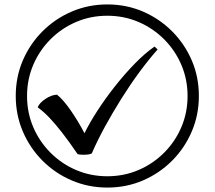

<svg xmlns="http://www.w3.org/2000/svg" viewBox="-20 -782 968 866"><path d="M355 -84Q338 -84 330 -87Q289 -147 258 -186.5Q227 -226 201.5 -252.5Q176 -279 150 -298Q158 -318 185 -336Q212 -354 237 -355Q265 -333 299 -284Q333 -235 361 -181Q384 -228 420 -283.5Q456 -339 499.5 -394Q543 -449 589 -496Q635 -543 677 -572L691 -559Q651 -514 609 -457Q567 -400 527.5 -337Q488 -274 453.5 -211Q419 -148 394 -90Q384 -84 355 -84ZM464 64Q379 64 304 32Q229 0 172 -57Q115 -114 83 -189Q51 -264 51 -349Q51 -435 83 -509.5Q115 -584 172 -641Q229 -698 304 -730Q379 -762 464 -762Q550 -762 624.5 -730Q699 -698 756 -641Q813 -584 845 -509.5Q877 -435 877 -349Q877 -264 845 -189Q813 -114 756 -57Q699 0 624.5 32Q550 64 464 64ZM464 13Q539 13 604.5 -15Q670 -43 720 -93Q770 -143 798 -208.5Q826 -274 826 -349Q826 -424 798 -489.5Q770 -555 720 -605Q670 -655 604.5 -683Q539 -711 464 -711Q389 -711 323.5 -683Q258 -655 208 -605Q158 -555 130 -489.5Q102 -424 102 -349Q102 -274 130 -208.5Q158 -143 208 -93Q258 -43 323.5 -15Q389 13 464 13Z"/></svg>

Font: ltelugu25
Style: Book
Weight: 400
Designer: Jelle Bosma - Monotype Design Team
Foundry: Monotype Imaging Inc.
Version: Version 2.003